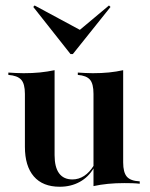

<svg xmlns="http://www.w3.org/2000/svg" viewBox="-20 -689 561 720"><path d="M204 11.3Q140.3 11.3 106.9 -27.4Q73.4 -66.1 73.4 -138.7V-337.1Q73.4 -375 59.3 -390.3Q45.2 -405.6 11.3 -408.1V-416.9Q25 -416.1 39.1 -415.3Q53.2 -414.5 68.5 -414.5Q101.6 -414.5 129.8 -417.3Q158.1 -420.2 184.7 -425.8V-107.3Q184.7 -62.1 201.6 -39.1Q218.5 -16.1 251.6 -16.1Q275 -16.1 295.6 -29.4Q316.1 -42.7 332.3 -69.4L331.5 -58.9Q312.1 -25 279 -6.9Q246 11.3 204 11.3ZM330.6 8.9V-337.1Q330.6 -375 317.3 -390.3Q304 -405.6 271.8 -408.1V-416.9Q285.5 -416.1 299.6 -415.3Q313.7 -414.5 328.2 -414.5Q360.5 -414.5 388.7 -417.3Q416.9 -420.2 441.9 -425.8V-79.8Q441.9 -42.7 455.6 -26.6Q469.4 -10.5 504 -8.9V0Q489.5 -1.6 475.4 -2Q461.3 -2.4 446 -2.4Q413.7 -2.4 385.1 0.4Q356.5 3.2 330.6 8.9ZM388.7 -668.5 394.4 -662.9 253.2 -486.3H244.4L104.8 -662.9L109.7 -668.5L298.4 -566.9L264.5 -564.5Z"/></svg>

Font: Playfair 144pt
Style: Bold
Weight: 700
Version: Version 2.001;gftools[0.9.30]